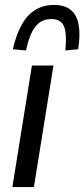

<svg xmlns="http://www.w3.org/2000/svg" viewBox="-20 -756 341 776"><path d="M30 0 109 -491H196L117 0ZM85 -552 32 -557Q45 -615 67.5 -655.5Q90 -696 122.5 -716Q155 -736 199 -736Q242 -736 266.5 -715.5Q291 -695 298 -655Q305 -615 296 -557L244 -552Q251 -618 239 -648.5Q227 -679 187 -679Q147 -679 123 -648.5Q99 -618 85 -552Z"/></svg>

Font: Nunito Sans 10pt Condensed Medium
Style: Italic
Weight: 500
Width: 3
Italic angle: -9°
Designer: Vernon Adams
Foundry: Vernon Adams
Version: Version 3.101;gftools[0.9.27]